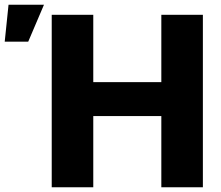

<svg xmlns="http://www.w3.org/2000/svg" viewBox="-163 -790 931 810"><path d="M55.2 0V-727.5H230.5V-443.4H517.6V-727.5H692.9V0H517.6V-300.3H230.5V0ZM-143.1 -614.3 -127 -770H22.5L-43.9 -614.3Z"/></svg>

Font: Inter Extra Bold
Style: Regular
Weight: 800
Designer: Rasmus Andersson
Foundry: rsms
Version: Version 4.000;git-3c8e0fc